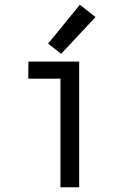

<svg xmlns="http://www.w3.org/2000/svg" viewBox="-20 -790 540 810"><path d="M235 0V-458H99L100 -530H314V0ZM238 -563 183 -606 317 -770 383 -718Z"/></svg>

Font: Iosevka SS01
Style: Regular
Weight: 400
Monospace: yes
Designer: Belleve Invis
Foundry: Belleve Invis
Version: 2.3.3; ttfautohint (v1.8.3)